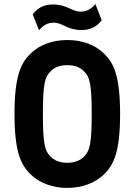

<svg xmlns="http://www.w3.org/2000/svg" viewBox="-20 -908 659 940"><path d="M309 12C379 12 444 -10 491 -56C537 -102 568 -165 568 -350C568 -535 537 -599 491 -644C444 -691 379 -712 310 -712C240 -712 175 -691 128 -644C82 -599 51 -535 51 -350C51 -165 82 -102 128 -56C175 -10 240 12 309 12ZM309 -111C273 -111 244 -123 225 -144C200 -170 190 -204 190 -350C190 -497 200 -530 225 -556C244 -578 273 -589 310 -589C346 -589 375 -578 394 -556C419 -530 429 -497 429 -350C429 -204 419 -170 394 -144C375 -123 346 -111 309 -111ZM140 -838 171 -760C191 -783 212 -797 242 -797C288 -797 308 -761 379 -761C419 -761 452 -775 478 -809L447 -888C426 -864 405 -851 376 -851C329 -851 310 -886 239 -886C199 -886 166 -872 140 -838Z"/></svg>

Font: Finlandica SemiBold
Style: Regular
Weight: 600
Designer: Niklas Ekholm, Juho Hiilivirta, Jaakko Suomalainen
Foundry: Helsinki Type Studio
Version: Version 2.000;Glyphs 3.2 (3202)